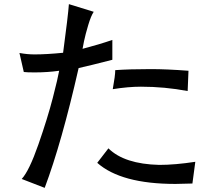

<svg xmlns="http://www.w3.org/2000/svg" viewBox="-20 -762 1040 928"><path d="M891 -420 887 -322Q776 -343 661 -343Q600 -343 525 -331Q537 -397 537 -423Q607 -428 708 -428Q786 -428 891 -420ZM924 20 910 125Q854 127 828 127Q565 127 450 25L504 -45Q581 31 750 35Q826 35 924 20ZM523 -473Q414 -445 360 -433Q278 -72 196 146L85 103Q121 64 165.5 -63.5Q210 -191 235 -288Q260 -385 266 -420Q210 -412 147 -412Q111 -412 95 -414L74 -506Q111 -499 147 -499Q205 -499 285 -507Q309 -686 313 -742L433 -705Q420 -686 406.5 -641Q393 -596 386 -562.5Q379 -529 379 -526Q459 -547 523 -569Z"/></svg>

Font: cwTeXHei
Style: Medium
Weight: 500
Version: Version 1.17